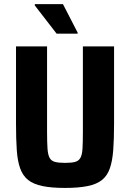

<svg xmlns="http://www.w3.org/2000/svg" viewBox="-20 -916 639 944"><path d="M299.5 8Q233.2 8 188.7 -1.2Q144.3 -10.4 118.3 -31.1Q92.4 -51.7 79.3 -87.7Q66.3 -123.6 62.5 -177.8Q58.7 -231.9 58.7 -307.9V-688H211.4V-268.3Q211.4 -216.8 213.5 -186Q215.6 -155.2 223.9 -140Q232.1 -124.7 250.4 -120Q268.7 -115.2 299.5 -115.2Q331.8 -115.2 349.4 -120Q366.9 -124.7 375.4 -140Q383.9 -155.2 385.7 -186Q387.5 -216.8 387.5 -268.3V-688H540.8V-307.9Q540.8 -231.9 536.7 -177.8Q532.6 -123.6 519.9 -87.7Q507.1 -51.7 481.4 -31.1Q455.8 -10.4 411.1 -1.2Q366.4 8 299.5 8ZM258.3 -750.6 151.1 -889.2V-895.8H289.5L361.8 -755.6V-750.6Z"/></svg>

Font: Saira Thin SemiCondensed
Style: Regular
Weight: 100
Width: 4
Version: Version 1.101